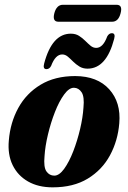

<svg xmlns="http://www.w3.org/2000/svg" viewBox="-20 -775 536 804"><path d="M295 -456.5Q388 -456 437.5 -401Q487 -346 479.5 -259Q473.5 -185.5 440.5 -124.5Q407.5 -63.5 347.5 -27Q287.5 9.5 200.5 9.5Q140.5 9.5 97.5 -15Q54.5 -39.5 33 -83.5Q11.5 -127.5 17 -187Q23 -261.5 56.5 -322.8Q90 -384 150 -420.2Q210 -456.5 295 -456.5ZM207.5 -39.5Q228 -39.5 248.8 -68.2Q269.5 -97 286.8 -141.5Q304 -186 315.5 -235Q327 -284 329.5 -324.5Q334 -370 321.8 -388.5Q309.5 -407 290 -407.5Q269.5 -408 248.5 -379.2Q227.5 -350.5 210 -305.8Q192.5 -261 180.8 -211.8Q169 -162.5 166.5 -121.5Q162 -75 174.5 -57.2Q187 -39.5 207.5 -39.5ZM346.5 -487.5Q327 -487.5 312.5 -496.5Q298 -505.5 286.2 -517.2Q274.5 -529 263.8 -538Q253 -547 240.5 -547Q212 -547 194 -499Q187 -485.5 174.5 -485.5Q158.5 -485.5 165 -509.5Q198 -634 276.5 -634Q296.5 -634 310.8 -625Q325 -616 336.8 -604.2Q348.5 -592.5 359.2 -583.5Q370 -574.5 383 -574.5Q411.5 -574.5 429 -622.5Q436.5 -636 448.5 -636Q464.5 -636 458 -612Q425.5 -487.5 346.5 -487.5ZM207.5 -719.5Q217 -755 243.5 -755H468Q494.5 -755 485 -719.5Q476 -684 449.5 -684H224.5Q198.5 -684 207.5 -719.5Z"/></svg>

Font: Fraunces 144pt Soft
Style: Bold Italic
Weight: 700
Italic angle: -16°
Version: Version 1.000;[b76b70a41]